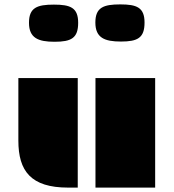

<svg xmlns="http://www.w3.org/2000/svg" viewBox="-20 -853 789 873"><path d="M414.1 0H685.5V-498H414.1ZM63.5 -213.4C63.5 -75.2 120.6 0 289.6 0H333.5V-498H63.5ZM529.8 -664.1C606 -664.1 637.2 -680.7 637.2 -750.5C637.2 -819.3 601.6 -833 526.9 -833C450.7 -833 413.6 -819.3 413.6 -750.5C413.6 -680.7 456.1 -664.1 529.8 -664.1ZM228 -663.1C304.2 -663.1 335.4 -679.7 335.4 -749.5C335.4 -818.4 299.8 -832 225.1 -832C148.9 -832 111.8 -818.4 111.8 -749.5C111.8 -679.7 154.3 -663.1 228 -663.1Z"/></svg>

Font: Plaster
Style: Regular
Weight: 400
Designer: Eben Sorkin
Foundry: Eben Sorkin
Version: Version 1.007